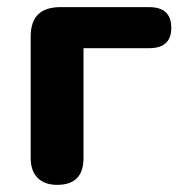

<svg xmlns="http://www.w3.org/2000/svg" viewBox="-20 -510 509 538"><path d="M140 8Q105 8 85.5 -11.5Q66 -31 66 -67V-408Q66 -490 149 -490H398Q460 -490 460 -432Q460 -375 398 -375H214V-67Q214 8 140 8Z"/></svg>

Font: Chiron GoRound TC
Style: Bold
Weight: 700
Designer: Ryoko NISHIZUKA 西塚涼子 (kana, bopomofo & ideographs); Paul D. Hunt (Latin, Greek & Cyrillic); Sandoll Communications 산돌커뮤니
Foundry: Adobe
Version: Version 1.000;hotconv 1.1.1;makeotfexe 2.6.0